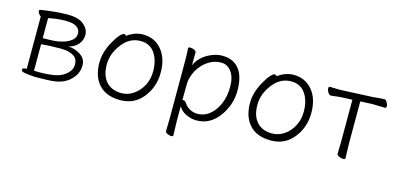

<svg xmlns="http://www.w3.org/2000/svg" viewBox="-63 -848 2839 1384"><g transform="rotate(15 1356.5 -156.5)"><path d="M189 13Q140 10 114.5 5Q89 0 89 -12Q89 -27 110 -27H121V-418Q113 -423 105 -433.5Q97 -444 97 -453Q97 -462 106 -464Q224 -482 306 -482Q388 -482 427 -448.5Q466 -415 466 -373Q466 -331 438.5 -300.5Q411 -270 370 -262Q427 -257 465 -229Q503 -201 503 -156Q503 -111 481 -78Q436 -9 347 6Q300 13 217 13ZM302 -435Q245 -435 175 -421V-271Q256 -271 293 -278Q330 -285 355 -297Q412 -324 412 -367Q412 -435 302 -435ZM175 -28 207 -27Q288 -27 336 -37.5Q384 -48 416.5 -78.5Q449 -109 449 -146.5Q449 -184 428 -202Q391 -232 325 -232H314Q232 -232 175 -226Z M750 -442Q806 -484 869 -484Q954 -484 1007.5 -421Q1061 -358 1061 -251Q1061 -144 997.5 -64Q934 16 829 16Q724 16 669.5 -44Q615 -104 615 -207Q615 -289 665 -374Q685 -410 704.5 -431Q724 -452 734.5 -452Q745 -452 750 -442ZM824 -35Q873 -35 914.5 -63.5Q956 -92 981 -139.5Q1006 -187 1006 -245Q1006 -329 969 -381.5Q932 -434 863 -434Q780 -434 725 -360Q670 -289 670 -207Q670 -125 711 -80Q752 -35 824 -35Z M1207 144 1209 55V-368Q1209 -421 1206 -472Q1206 -481 1220.5 -481Q1235 -481 1250.5 -473.5Q1266 -466 1266 -454Q1266 -454 1265 -401Q1265 -401 1265 -372L1264 -360Q1299 -435 1382 -468Q1421 -484 1460 -484Q1541 -484 1585 -430Q1629 -376 1629 -269Q1629 -162 1564 -73.5Q1499 15 1398 15Q1360 15 1321.5 -2.5Q1283 -20 1263 -54V56L1266 162Q1266 171 1252 171Q1238 171 1222.5 163.5Q1207 156 1207 144ZM1263 -100Q1267 -102 1271 -102Q1283 -102 1297.5 -80.5Q1312 -59 1338 -46Q1364 -33 1391 -33Q1445 -33 1485.5 -67.5Q1526 -102 1548.5 -157Q1571 -212 1571 -282.5Q1571 -353 1541 -393.5Q1511 -434 1464.5 -434Q1418 -434 1377.5 -410.5Q1337 -387 1307.5 -346Q1278 -305 1267 -252Q1263 -235 1263 -100Z M1874 -442Q1930 -484 1993 -484Q2078 -484 2131.5 -421Q2185 -358 2185 -251Q2185 -144 2121.5 -64Q2058 16 1953 16Q1848 16 1793.5 -44Q1739 -104 1739 -207Q1739 -289 1789 -374Q1809 -410 1828.5 -431Q1848 -452 1858.5 -452Q1869 -452 1874 -442ZM1948 -35Q1997 -35 2038.5 -63.5Q2080 -92 2105 -139.5Q2130 -187 2130 -245Q2130 -329 2093 -381.5Q2056 -434 1987 -434Q1904 -434 1849 -360Q1794 -289 1794 -207Q1794 -125 1835 -80Q1876 -35 1948 -35Z M2504 -115 2507 0Q2507 9 2492 9Q2477 9 2460.5 1.5Q2444 -6 2444 -16Q2444 -26 2444.5 -46.5Q2445 -67 2445.5 -87.5Q2446 -108 2446 -115V-420L2371 -417Q2347 -416 2323 -412.5Q2299 -409 2287.5 -409Q2276 -409 2266 -425Q2256 -441 2256 -454.5Q2256 -468 2267 -468L2339 -466L2583 -477Q2608 -479 2632 -481.5Q2656 -484 2667 -484Q2678 -484 2688 -468Q2698 -452 2698 -438.5Q2698 -425 2687 -425Q2687 -425 2601 -427H2584L2504 -423Z"/></g></svg>

Font: LXGW WenKai Light
Style: Regular
Weight: 300
Designer: LXGW / Fontworks Inc.
Foundry: LXGW / Fontworks Inc.
Version: Version 1.501; October 10, 2024